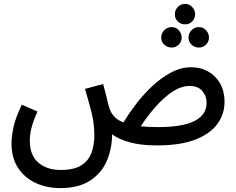

<svg xmlns="http://www.w3.org/2000/svg" viewBox="-20 -733 1211 985"><path d="M289 232Q219 232 162.5 205.5Q106 179 72.5 128Q39 77 39 2Q39 -28 48.5 -77Q58 -126 92 -196L172 -161Q151 -113 142 -79Q133 -45 133 -10Q133 63 176.5 101Q220 139 292 139Q359 139 396.5 115.5Q434 92 449 51.5Q464 11 464 -39Q464 -100 449.5 -156.5Q435 -213 416 -277L509 -302Q525 -244 531 -216.5Q537 -189 543 -173Q551 -151 567.5 -133.5Q584 -116 613 -105Q640 -149 677.5 -198.5Q715 -248 761 -291Q807 -334 857.5 -361Q908 -388 960 -388Q1010 -388 1049 -365.5Q1088 -343 1110 -303.5Q1132 -264 1132 -211Q1132 -148 1095.5 -97.5Q1059 -47 982.5 -17Q906 13 784 13Q701 13 643.5 -3.5Q586 -20 555 -44Q555 28 528.5 91Q502 154 443 193Q384 232 289 232ZM954 -292Q909 -292 864 -262Q819 -232 777.5 -184.5Q736 -137 702 -85Q740 -81 791 -81Q1040 -81 1040 -206Q1040 -240 1018 -266Q996 -292 954 -292ZM930 -608Q907 -608 892 -623Q877 -638 877 -660Q877 -681 892 -697Q907 -713 930 -713Q951 -713 966 -697Q981 -681 981 -660Q981 -638 966 -623Q951 -608 930 -608ZM861 -489Q838 -489 822.5 -504Q807 -519 807 -540Q807 -562 822.5 -578Q838 -594 861 -594Q882 -594 897 -578Q912 -562 912 -540Q912 -519 897 -504Q882 -489 861 -489ZM1001 -489Q978 -489 962.5 -504Q947 -519 947 -540Q947 -562 962.5 -578Q978 -594 1001 -594Q1022 -594 1037 -578Q1052 -562 1052 -540Q1052 -519 1037 -504Q1022 -489 1001 -489Z"/></svg>

Font: Noto Sans Arabic UI Cn Md
Style: Regular
Weight: 500
Width: 3
Designer: Monotype Design Team, Nadine Chahine and Nizar Qandah
Foundry: Monotype Imaging Inc.
Version: Version 2.010; ttfautohint (v1.8.4.7-5d5b)